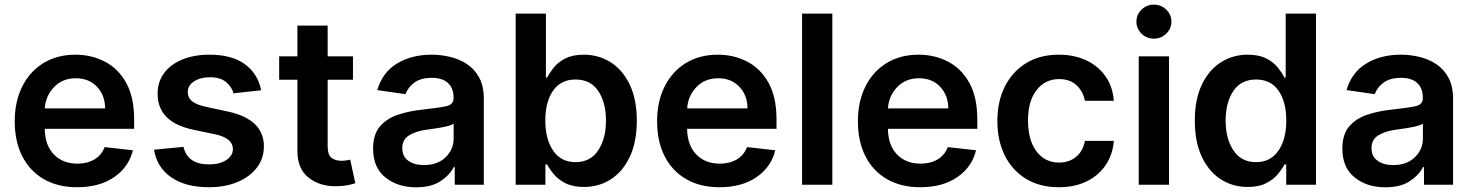

<svg xmlns="http://www.w3.org/2000/svg" viewBox="-20 -785 6259 816"><path d="M307.5 10.7Q225.5 10.7 166 -23.8Q106.5 -58.2 74.6 -121.1Q42.6 -183.9 42.6 -269.5Q42.6 -353.7 74.6 -417.4Q106.5 -481.2 164.6 -516.9Q222.7 -552.6 300.8 -552.6Q367.9 -552.6 424.7 -523.6Q481.5 -494.7 515.8 -433.8Q550.1 -372.9 550.1 -277V-237.6H170.1Q171.2 -167.6 209 -128.6Q246.8 -89.5 309.3 -89.5Q350.9 -89.5 381.2 -107.4Q411.6 -125.4 424.7 -159.8L544.7 -146.3Q527.7 -75.3 465.4 -32.3Q403.1 10.7 307.5 10.7ZM170.5 -324.2H426.8Q426.5 -380 392.2 -416.2Q358 -452.4 302.6 -452.4Q245 -452.4 209.2 -414.4Q173.3 -376.4 170.5 -324.2Z M1089.8 -401.3 972.7 -388.5Q965.2 -415.5 940.9 -436.1Q916.5 -456.7 872.2 -456.7Q832 -456.7 804.9 -439.3Q777.7 -421.9 778.1 -394.2Q777.7 -370.4 795.6 -355.3Q813.6 -340.2 855.1 -331L948.2 -311.1Q1101.2 -277.7 1101.6 -163.4Q1101.6 -111.9 1071.7 -72.6Q1041.9 -33.4 989.3 -11.4Q936.8 10.7 868.6 10.7Q768.1 10.7 707.4 -31.6Q646.7 -73.9 634.6 -148.8L759.9 -160.9Q776.6 -86.3 868.3 -86.3Q914.1 -86.3 941.9 -104.9Q969.8 -123.6 969.8 -151.6Q969.8 -197.4 896.3 -213.8L803.3 -233.3Q724.8 -249.6 687.1 -288.5Q649.5 -327.4 649.9 -387.1Q649.9 -437.5 677.6 -474.6Q705.3 -511.7 755 -532.1Q804.7 -552.6 870.4 -552.6Q966.3 -552.6 1021.5 -511.5Q1076.7 -470.5 1089.8 -401.3Z M1480.1 -545.5V-446H1372.5V-164.8Q1372.5 -126.1 1389.6 -113.8Q1406.6 -101.6 1430.8 -101.6Q1442.8 -101.6 1452.9 -103.5Q1463.1 -105.5 1468.4 -106.5L1490.1 -6.4Q1479.8 -2.8 1460.8 1.4Q1441.8 5.7 1414.4 6.4Q1342 8.9 1292.8 -28.9Q1243.6 -66.8 1244 -143.8V-446H1166.5V-545.5H1244V-676.1H1372.5V-545.5Z M1748.2 11Q1670.1 11 1617.9 -30.9Q1565.7 -72.8 1565.7 -153.1Q1565.7 -214.5 1595.3 -248.4Q1625 -282.3 1672.4 -297.8Q1719.8 -313.2 1772.7 -318.9Q1844.8 -326.7 1876.2 -333.5Q1907.7 -340.2 1907.7 -367.9V-370Q1907.7 -410.2 1883.9 -432.2Q1860.1 -454.2 1815.3 -454.2Q1768.1 -454.2 1740.6 -433.6Q1713.1 -413 1703.5 -384.9L1583.5 -402Q1604.8 -476.6 1666.7 -514.6Q1728.7 -552.6 1814.6 -552.6Q1853.7 -552.6 1892.8 -543.3Q1931.8 -534.1 1964.3 -512.8Q1996.8 -491.5 2016.5 -455.3Q2036.2 -419 2036.2 -365.1V0H1912.6V-74.9H1908.4Q1891 -40.5 1851.7 -14.7Q1812.5 11 1748.2 11ZM1781.6 -83.5Q1839.8 -83.5 1873.9 -116.8Q1908 -150.2 1908 -195.7V-259.9Q1899.9 -253.2 1878 -248Q1856.2 -242.9 1831.7 -239.3Q1807.2 -235.8 1790.1 -233.3Q1747.2 -227.3 1718.4 -209.7Q1689.6 -192.1 1689.6 -155.2Q1689.6 -119.7 1715.6 -101.6Q1741.5 -83.5 1781.6 -83.5Z M2171.5 0V-727.3H2300.1V-455.3H2305.4Q2315.3 -475.1 2333.3 -497.7Q2351.2 -520.2 2382.3 -536.4Q2413.4 -552.6 2461.3 -552.6Q2524.5 -552.6 2575.5 -520.2Q2626.4 -487.9 2656.4 -425.4Q2686.4 -362.9 2686.4 -272Q2686.4 -182.2 2657 -119.3Q2627.5 -56.5 2576.7 -23.4Q2525.9 9.6 2461.6 9.6Q2414.8 9.6 2383.9 -6Q2353 -21.7 2334.3 -43.9Q2315.7 -66.1 2305.4 -85.9H2297.9V0ZM2297.6 -272.7Q2297.6 -193.5 2331 -144.7Q2364.3 -95.9 2425.8 -95.9Q2489.3 -95.9 2522.4 -146Q2555.4 -196 2555.4 -272.7Q2555.4 -349.1 2522.7 -398.1Q2490.1 -447.1 2425.8 -447.1Q2363.6 -447.1 2330.6 -399.7Q2297.6 -352.3 2297.6 -272.7Z M3037.6 10.7Q2955.6 10.7 2896.1 -23.8Q2836.6 -58.2 2804.7 -121.1Q2772.7 -183.9 2772.7 -269.5Q2772.7 -353.7 2804.7 -417.4Q2836.6 -481.2 2894.7 -516.9Q2952.8 -552.6 3030.9 -552.6Q3098 -552.6 3154.8 -523.6Q3211.6 -494.7 3245.9 -433.8Q3280.2 -372.9 3280.2 -277V-237.6H2900.2Q2901.3 -167.6 2939.1 -128.6Q2976.9 -89.5 3039.4 -89.5Q3081 -89.5 3111.3 -107.4Q3141.7 -125.4 3154.8 -159.8L3274.9 -146.3Q3257.8 -75.3 3195.5 -32.3Q3133.2 10.7 3037.6 10.7ZM2900.6 -324.2H3157Q3156.6 -380 3122.3 -416.2Q3088.1 -452.4 3032.7 -452.4Q2975.1 -452.4 2939.3 -414.4Q2903.4 -376.4 2900.6 -324.2Z M3517.4 -727.3V0H3388.8V-727.3Z M3891 10.7Q3808.9 10.7 3749.5 -23.8Q3690 -58.2 3658 -121.1Q3626.1 -183.9 3626.1 -269.5Q3626.1 -353.7 3658 -417.4Q3690 -481.2 3748 -516.9Q3806.1 -552.6 3884.2 -552.6Q3951.3 -552.6 4008.2 -523.6Q4065 -494.7 4099.3 -433.8Q4133.5 -372.9 4133.5 -277V-237.6H3753.6Q3754.6 -167.6 3792.4 -128.6Q3830.3 -89.5 3892.8 -89.5Q3934.3 -89.5 3964.7 -107.4Q3995 -125.4 4008.2 -159.8L4128.2 -146.3Q4111.2 -75.3 4048.8 -32.3Q3986.5 10.7 3891 10.7ZM3753.9 -324.2H4010.3Q4009.9 -380 3975.7 -416.2Q3941.4 -452.4 3886 -452.4Q3828.5 -452.4 3792.6 -414.4Q3756.7 -376.4 3753.9 -324.2Z M4480.1 10.7Q4398.8 10.7 4340.2 -25.2Q4281.6 -61.1 4250.2 -124.6Q4218.8 -188.2 4218.8 -270.6Q4218.8 -354 4250.7 -417.4Q4282.7 -480.8 4341.1 -516.7Q4399.5 -552.6 4479.4 -552.6Q4546.2 -552.6 4597.3 -528.2Q4648.4 -503.9 4679 -459.9Q4709.5 -415.8 4713.8 -356.5H4590.9Q4583.5 -396 4555.6 -422.4Q4527.7 -448.9 4481.2 -448.9Q4421.9 -448.9 4385.5 -402.2Q4349.1 -355.5 4349.1 -272.7Q4349.1 -189.3 4385.1 -141.7Q4421.2 -94.1 4481.2 -94.1Q4523.4 -94.1 4553.1 -118.3Q4582.7 -142.4 4590.9 -186.4H4713.8Q4709.2 -128.6 4679.7 -84.2Q4650.2 -39.8 4599.4 -14.6Q4548.7 10.7 4480.1 10.7Z M4819.6 0V-545.5H4948.2V0ZM4884.2 -620.7Q4853.3 -620.7 4831.5 -642Q4809.7 -663.4 4809.7 -693.2Q4809.7 -723 4831.5 -744.1Q4853.3 -765.3 4884.2 -765.3Q4914.8 -765.3 4936.6 -744.1Q4958.5 -723 4958.5 -693.2Q4958.5 -663.4 4936.6 -642Q4914.8 -620.7 4884.2 -620.7Z M5572.8 0V-727.3H5444.2V-455.3H5438.9Q5429 -475.1 5411 -497.7Q5393.1 -520.2 5362 -536.4Q5331 -552.6 5283 -552.6Q5219.8 -552.6 5168.9 -520.2Q5117.9 -487.9 5087.9 -425.4Q5057.9 -362.9 5057.9 -272Q5057.9 -182.2 5087.4 -119.3Q5116.8 -56.5 5167.6 -23.4Q5218.4 9.6 5282.7 9.6Q5329.5 9.6 5360.4 -6Q5391.3 -21.7 5410 -43.9Q5428.6 -66.1 5438.9 -85.9H5446.4V0ZM5446.7 -272.7Q5446.7 -193.5 5413.4 -144.7Q5380 -95.9 5318.5 -95.9Q5255 -95.9 5221.9 -146Q5188.9 -196 5188.9 -272.7Q5188.9 -349.1 5221.6 -398.1Q5254.3 -447.1 5318.5 -447.1Q5380.7 -447.1 5413.7 -399.7Q5446.7 -352.3 5446.7 -272.7Z M5867.5 11Q5789.4 11 5737.2 -30.9Q5685 -72.8 5685 -153.1Q5685 -214.5 5714.7 -248.4Q5744.3 -282.3 5791.7 -297.8Q5839.1 -313.2 5892 -318.9Q5964.1 -326.7 5995.6 -333.5Q6027 -340.2 6027 -367.9V-370Q6027 -410.2 6003.2 -432.2Q5979.4 -454.2 5934.7 -454.2Q5887.4 -454.2 5859.9 -433.6Q5832.4 -413 5822.8 -384.9L5702.8 -402Q5724.1 -476.6 5786 -514.6Q5848 -552.6 5933.9 -552.6Q5973 -552.6 6012.1 -543.3Q6051.1 -534.1 6083.6 -512.8Q6116.1 -491.5 6135.8 -455.3Q6155.5 -419 6155.5 -365.1V0H6032V-74.9H6027.7Q6010.3 -40.5 5971.1 -14.7Q5931.8 11 5867.5 11ZM5900.9 -83.5Q5959.2 -83.5 5993.3 -116.8Q6027.3 -150.2 6027.3 -195.7V-259.9Q6019.2 -253.2 5997.3 -248Q5975.5 -242.9 5951 -239.3Q5926.5 -235.8 5909.4 -233.3Q5866.5 -227.3 5837.7 -209.7Q5808.9 -192.1 5808.9 -155.2Q5808.9 -119.7 5834.9 -101.6Q5860.8 -83.5 5900.9 -83.5Z"/></svg>

Font: Inter UI Semi Bold
Style: Regular
Weight: 600
Designer: Rasmus Andersson
Foundry: rsms
Version: 3.2;8d6f07862